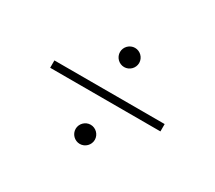

<svg xmlns="http://www.w3.org/2000/svg" viewBox="-121 -928 1241 1110"><g transform="rotate(30 500.0 -373.5)"><path d="M500 -694C465 -694 436 -665 436 -630C436 -595 465 -566 500 -566C535 -566 564 -595 564 -630C564 -665 535 -694 500 -694ZM868 -398H132V-349H868ZM500 -181C465 -181 436 -152 436 -117C436 -82 465 -53 500 -53C535 -53 564 -82 564 -117C564 -152 535 -181 500 -181Z"/></g></svg>

Font: GenYoGothic2 TW L
Style: Regular
Weight: 300
Version: Version 2.100;PS 2.1;hotconv 16.6.51;makeotf.lib2.5.65220 DE